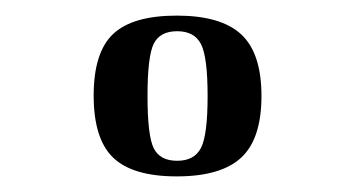

<svg xmlns="http://www.w3.org/2000/svg" viewBox="-20 -816 455 246"><path d="M177 -626Q185 -610 207 -610Q229 -610 237.5 -626.5Q246 -643 246 -693Q246 -743 237.5 -759.5Q229 -776 207 -776Q185 -776 177 -760Q169 -744 169 -693Q169 -642 177 -626ZM315 -693Q315 -638 289 -614Q263 -590 206.5 -590Q150 -590 125 -614Q100 -638 100 -693.5Q100 -749 125 -772.5Q150 -796 206.5 -796Q263 -796 289 -772Q315 -748 315 -693Z"/></svg>

Font: Rozha One
Style: Regular
Weight: 400
Designer: Tim Donaldson, Indian Type Foundry
Foundry: Indian Type Foundry
Version: Version 1.300;PS 1.0;hotconv 1.0.78;makeotf.lib2.5.61930; tt